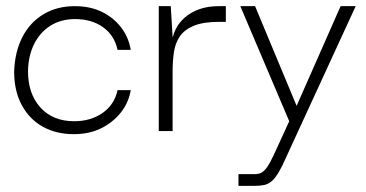

<svg xmlns="http://www.w3.org/2000/svg" viewBox="-20 -426 1190 624"><path d="M220 10Q163 10 119.5 -14Q76 -38 51 -84Q26 -130 26 -193Q28 -257 52.5 -305Q77 -353 121 -379.5Q165 -406 223 -406Q273 -406 311 -387.5Q349 -369 373.5 -337Q398 -305 405 -264H362Q352 -311 315 -337.5Q278 -364 224 -364Q178 -364 144 -342.5Q110 -321 91 -283Q72 -245 71 -195Q71 -121 111.5 -76.5Q152 -32 221 -32Q275 -32 313.5 -59Q352 -86 362 -133H405Q398 -92 372.5 -60Q347 -28 308.5 -9Q270 10 220 10Z M496 0V-406H535L542 -289L541 -202V0ZM541 -196 538 -284Q540 -308 550.5 -330Q561 -352 580.5 -369Q600 -386 627.5 -396Q655 -406 692 -406H714V-355H692Q641 -355 610.5 -342.5Q580 -330 565 -308.5Q550 -287 545.5 -258Q541 -229 541 -196Z M755 178V140H807Q821 140 830 135Q839 130 848.5 116.5Q858 103 870 77L920 -32L761 -406H809L944 -82L1087 -406H1136L910 85Q897 115 886 133.5Q875 152 864 162Q853 172 839.5 175Q826 178 809 178Z"/></svg>

Font: Darker Grotesque Light
Style: Regular
Weight: 400
Version: Version 1.000;gftools[0.9.28]